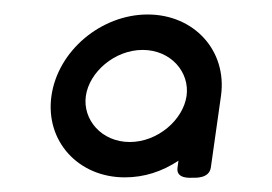

<svg xmlns="http://www.w3.org/2000/svg" viewBox="-20 -730 376 265"><path d="M271 -498.8 285 -597.6C293.8 -660 247.9 -710 183.8 -710C119.7 -710 59.8 -660 51 -597.6C42.2 -535.2 88.1 -485.2 152.2 -485.2C178.9 -485.2 203.5 -493.1 226.3 -508.2L225 -498.5C222.7 -482.3 244.3 -484.7 246.1 -484.7C248.2 -484.8 268.7 -482.9 271 -498.8ZM98.5 -597.6C103.2 -630.5 138.2 -661.1 176.9 -661.1C215.7 -661.1 242.1 -630.5 237.5 -597.6C232.8 -564.7 197.8 -534 159.1 -534C120.3 -534 93.9 -564.7 98.5 -597.6Z"/></svg>

Font: Hi.
Style: Black
Weight: 400
Designer: Mew Too, Robert Jablonski
Foundry: Cannot Into Space Fonts
Version: Version 1.996